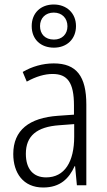

<svg xmlns="http://www.w3.org/2000/svg" viewBox="-20 -824 475 854"><path d="M220 -612C277 -612 318 -650 318 -708C318 -766 276 -804 219 -804C161 -804 121 -766 121 -708C121 -648 162 -612 220 -612ZM220 -648C180 -648 158 -673 158 -708C158 -743 182 -768 219 -768C256 -768 280 -743 280 -707C280 -672 256 -648 220 -648ZM219 -542C170 -542 122 -528 81 -504L99 -461C141 -484 179 -495 214 -495C280 -495 309 -457 309 -355V-314L238 -309C110 -300 39 -245 39 -139C39 -55 83 10 172 10C248 10 287 -30 312 -85H314L322 0H364V-359C364 -485 320 -542 219 -542ZM244 -267 310 -272V-216C310 -105 268 -35 185 -35C129 -35 95 -71 95 -140C95 -219 143 -260 244 -267Z"/></svg>

Font: Noto Sans Devanagari Condensed Light
Style: Regular
Weight: 300
Width: 3
Designer: Jelle Bosma - Monotype Design Team
Foundry: Monotype Imaging Inc.
Version: Version 2.004